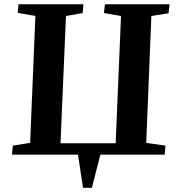

<svg xmlns="http://www.w3.org/2000/svg" viewBox="-20 -734 837 911"><path d="M416 157.2H374L350.1 0H37.1L41 -43L123 -56.2L147.9 -658.2L64 -672.9L67.9 -713.9H376L372.1 -671.9L293 -658.2L267.1 -54.2H528.8L554.2 -658.2L473.1 -671.9L478 -713.9H784.2L779.8 -670.9L698.2 -658.2L673.8 -56.2L765.1 -43L761.2 0H456.1Z"/></svg>

Font: Literata SemiBold
Style: Italic
Weight: 650
Italic angle: -2.39999°
Designer: Latin by Veronika Burian and Jose Scaglione. Greek by Irene Vlachou. Cyrillic by Vera Evstafieva
Foundry: TypeTogether
Version: Version 3.021